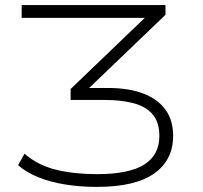

<svg xmlns="http://www.w3.org/2000/svg" viewBox="-20 -725 796 753"><path d="M360 8Q294 8 235.5 -1.5Q177 -11 130 -30Q83 -49 51 -77L76 -122Q130 -76 201 -59Q272 -42 360 -42Q486 -42 545.5 -79.5Q605 -117 605 -192Q605 -245 579 -276Q553 -307 504.5 -320Q456 -333 392 -333H257V-376L574 -680L577 -655H65V-705H629V-667L313 -364L308 -380H403Q484 -380 541 -358.5Q598 -337 628.5 -295.5Q659 -254 659 -192Q659 -97 584.5 -44.5Q510 8 360 8Z"/></svg>

Font: Nunito Sans 7pt SemiExpanded ExtraLight
Style: Regular
Weight: 250
Width: 6
Designer: Vernon Adams
Foundry: Vernon Adams
Version: Version 3.101;gftools[0.9.27]